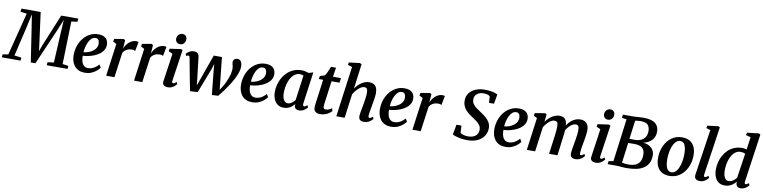

<svg xmlns="http://www.w3.org/2000/svg" viewBox="-50 -1790 11029 2775"><g transform="rotate(10 5465.0 -403.0)"><path d="M-38 0 -33 -44.5 48 -57.5 207.5 -684 114 -695.5 120.5 -743H402L464 -278L476.5 -181L513 -281.5L703.5 -743H955L949.5 -695.5L862 -684L845 -57.5L931 -44.5L927.5 0H621.5L625.5 -45L717 -57L739.5 -488.5L751 -688L678.5 -512.5L455.5 0.5L388 0L312 -500.5L282.5 -687.5L241 -495.5L138 -57.5L242 -44.5L237.5 0Z M1396.5 -100Q1383 -79.5 1353.2 -53.5Q1323.5 -27.5 1280 -8.2Q1236.5 11 1181 11Q1125.5 11 1086.8 -8Q1048 -27 1024 -59.2Q1000 -91.5 989.5 -131.5Q979 -171.5 979 -212.5Q979.5 -287.5 1002.2 -352.2Q1025 -417 1065.5 -465.8Q1106 -514.5 1160.5 -542.2Q1215 -570 1279 -570Q1330 -570 1362.5 -553.8Q1395 -537.5 1410.8 -509.8Q1426.5 -482 1427 -447.5Q1428 -400 1406.5 -363.8Q1385 -327.5 1349.2 -301.8Q1313.5 -276 1271 -259.5Q1228.5 -243 1186.2 -234.8Q1144 -226.5 1111 -226Q1110 -192 1115.5 -162.5Q1121 -133 1133.5 -110.5Q1146 -88 1166.2 -75.2Q1186.5 -62.5 1214.5 -62.5Q1248 -62.5 1276.2 -73.5Q1304.5 -84.5 1328.2 -103Q1352 -121.5 1371 -143ZM1251 -510.5Q1217 -510.5 1192.2 -488.2Q1167.5 -466 1150.5 -430.8Q1133.5 -395.5 1124 -355.2Q1114.5 -315 1112 -278.5Q1135 -279.5 1162 -286.5Q1189 -293.5 1215 -306.8Q1241 -320 1262 -338.8Q1283 -357.5 1295.5 -382.2Q1308 -407 1307 -437Q1306 -473.5 1291.5 -492Q1277 -510.5 1251 -510.5Z M1494 0 1559 -477 1508 -504 1515.5 -543.5 1652 -567 1674.5 -553.5 1668.5 -463.5 1664.5 -424.5Q1673 -449.5 1689.2 -474.8Q1705.5 -500 1728 -521Q1750.5 -542 1778.2 -554.8Q1806 -567.5 1838 -567.5Q1848.5 -567.5 1857.8 -565Q1867 -562.5 1871 -559.5L1844.5 -424.5Q1840 -428.5 1827 -432.8Q1814 -437 1793 -437Q1775.5 -437 1757.2 -432.8Q1739 -428.5 1721.8 -419.8Q1704.5 -411 1690.2 -397.5Q1676 -384 1666 -366L1615.5 0Z M1903 0 1968 -477 1917 -504 1924.5 -543.5 2061 -567 2083.5 -553.5 2077.5 -463.5 2073.5 -424.5Q2082 -449.5 2098.2 -474.8Q2114.5 -500 2137 -521Q2159.5 -542 2187.2 -554.8Q2215 -567.5 2247 -567.5Q2257.5 -567.5 2266.8 -565Q2276 -562.5 2280 -559.5L2253.5 -424.5Q2249 -428.5 2236 -432.8Q2223 -437 2202 -437Q2184.5 -437 2166.2 -432.8Q2148 -428.5 2130.8 -419.8Q2113.5 -411 2099.2 -397.5Q2085 -384 2075 -366L2024.5 0Z M2400.5 10Q2374 10 2355.5 2Q2337 -6 2328.5 -20.8Q2320 -35.5 2322 -56.5Q2324.5 -78.5 2329.5 -111.8Q2334.5 -145 2340.5 -187Q2346.5 -229 2353.8 -277.2Q2361 -325.5 2368.2 -376.8Q2375.5 -428 2382 -479L2322.5 -505.5L2329.5 -543.5L2493 -567L2517 -556L2449.5 -96.5Q2446.5 -78.5 2451.2 -69.5Q2456 -60.5 2465.5 -60.5Q2475 -60.5 2486 -66.5Q2497 -72.5 2514 -87.5L2527 -58.5Q2521.5 -51.5 2505.2 -35Q2489 -18.5 2462.8 -4.2Q2436.5 10 2400.5 10ZM2463 -633.5Q2435 -633.5 2415.5 -654Q2396 -674.5 2397.5 -703.5Q2398.5 -738.5 2420.5 -762.2Q2442.5 -786 2478 -786Q2508.5 -786 2526.5 -766.5Q2544.5 -747 2544 -719.5Q2544 -683 2522.8 -658.2Q2501.5 -633.5 2463 -633.5Z M2727 10 2692 -166.5 2636.5 -463Q2633 -479.5 2627.8 -486.2Q2622.5 -493 2614.5 -493Q2604.5 -493.5 2598 -489.2Q2591.5 -485 2584.5 -480.5L2571.5 -513Q2575 -518.5 2590.5 -531.8Q2606 -545 2630 -556.2Q2654 -567.5 2682 -567.5Q2722 -567.5 2739.5 -550.2Q2757 -533 2761.5 -500.5L2798 -187.5L2808.5 -89L2849.5 -204L2975 -556.5H3095L3135.5 -177.5L3144.5 -84L3187.5 -150.5Q3203 -177.5 3218.2 -209.8Q3233.5 -242 3246.2 -277Q3259 -312 3266.8 -348Q3274.5 -384 3275 -418.5Q3275 -435 3271.2 -450.8Q3267.5 -466.5 3263.5 -481.5Q3259.5 -496.5 3259.5 -510Q3259.5 -536 3276.2 -552.8Q3293 -569.5 3321 -569.5Q3347 -569.5 3362.5 -556Q3378 -542.5 3385 -519.5Q3392 -496.5 3392.5 -467.5Q3393 -430.5 3378.2 -385Q3363.5 -339.5 3338 -289.2Q3312.5 -239 3280 -187.8Q3247.5 -136.5 3211.5 -87.5Q3175.5 -38.5 3140 4L3047 9L3009.5 -357L3003 -439.5L2977 -356.5L2838.5 3Z M3853 -100Q3839.5 -79.5 3809.8 -53.5Q3780 -27.5 3736.5 -8.2Q3693 11 3637.5 11Q3582 11 3543.2 -8Q3504.5 -27 3480.5 -59.2Q3456.5 -91.5 3446 -131.5Q3435.5 -171.5 3435.5 -212.5Q3436 -287.5 3458.8 -352.2Q3481.5 -417 3522 -465.8Q3562.5 -514.5 3617 -542.2Q3671.5 -570 3735.5 -570Q3786.5 -570 3819 -553.8Q3851.5 -537.5 3867.2 -509.8Q3883 -482 3883.5 -447.5Q3884.5 -400 3863 -363.8Q3841.5 -327.5 3805.8 -301.8Q3770 -276 3727.5 -259.5Q3685 -243 3642.8 -234.8Q3600.5 -226.5 3567.5 -226Q3566.5 -192 3572 -162.5Q3577.5 -133 3590 -110.5Q3602.5 -88 3622.8 -75.2Q3643 -62.5 3671 -62.5Q3704.5 -62.5 3732.8 -73.5Q3761 -84.5 3784.8 -103Q3808.5 -121.5 3827.5 -143ZM3707.5 -510.5Q3673.5 -510.5 3648.8 -488.2Q3624 -466 3607 -430.8Q3590 -395.5 3580.5 -355.2Q3571 -315 3568.5 -278.5Q3591.5 -279.5 3618.5 -286.5Q3645.5 -293.5 3671.5 -306.8Q3697.5 -320 3718.5 -338.8Q3739.5 -357.5 3752 -382.2Q3764.5 -407 3763.5 -437Q3762.5 -473.5 3748 -492Q3733.5 -510.5 3707.5 -510.5Z M4370 -99.5Q4367 -78 4373.2 -69.2Q4379.5 -60.5 4389 -60.5Q4397 -60.5 4407.2 -66.2Q4417.5 -72 4433.5 -85L4447.5 -56Q4442.5 -48.5 4426 -32.5Q4409.5 -16.5 4383.5 -3.2Q4357.5 10 4324.5 10Q4295 10 4276 -4.8Q4257 -19.5 4256 -51.5L4258.5 -72.5Q4241.5 -52.5 4219.2 -33.5Q4197 -14.5 4167.8 -2.2Q4138.5 10 4101.5 10Q4044.5 10 4007.5 -17.8Q3970.5 -45.5 3952.8 -92.2Q3935 -139 3935 -196.5Q3935 -249 3949 -302Q3963 -355 3990 -402.8Q4017 -450.5 4057 -487.8Q4097 -525 4148.8 -546.5Q4200.5 -568 4263.5 -568Q4289 -568 4318.8 -561.8Q4348.5 -555.5 4369.5 -547.5L4434.5 -567.5ZM4302 -497Q4290.5 -503 4277.2 -505.8Q4264 -508.5 4250.5 -508.5Q4212 -508.5 4182.2 -490.2Q4152.5 -472 4130.2 -440.8Q4108 -409.5 4093.5 -369.8Q4079 -330 4072 -286.8Q4065 -243.5 4065 -202Q4065 -157.5 4075 -126.2Q4085 -95 4103.2 -79Q4121.5 -63 4146 -63Q4163.5 -63 4178.8 -69Q4194 -75 4207.2 -85Q4220.5 -95 4231.8 -106.5Q4243 -118 4252 -129Z M4674.5 -181Q4672 -164.5 4670.5 -152Q4669 -139.5 4668 -129Q4667 -118.5 4667 -107Q4667 -89 4675.5 -79.8Q4684 -70.5 4700.5 -70.5Q4730.5 -70.5 4752.8 -80.8Q4775 -91 4791.5 -104.5L4803.5 -65Q4791 -50.5 4767.8 -33Q4744.5 -15.5 4710.2 -2.8Q4676 10 4629.5 10Q4592.5 10 4566.2 -9.2Q4540 -28.5 4540 -75.5Q4540 -80 4540.2 -86Q4540.5 -92 4541.8 -102.2Q4543 -112.5 4544.8 -128.5Q4546.5 -144.5 4550 -168.5L4592.5 -486.5H4527.5L4537.5 -532L4604 -553.5Q4616 -565 4628.5 -589.2Q4641 -613.5 4652.5 -641Q4664 -668.5 4672.5 -691H4745.5L4725 -555H4842.5L4833 -486.5H4716Z M5279.5 10Q5247 10 5229.5 0.8Q5212 -8.5 5205.8 -24.8Q5199.5 -41 5199.5 -62Q5200 -75.5 5202.5 -93.8Q5205 -112 5208.8 -133.2Q5212.5 -154.5 5216.8 -176.5Q5221 -198.5 5224.5 -219Q5228 -239.5 5232.2 -263.5Q5236.5 -287.5 5240.2 -313Q5244 -338.5 5246.5 -363.2Q5249 -388 5248.5 -409.5Q5248.5 -440 5243 -456.2Q5237.5 -472.5 5226.5 -479Q5215.5 -485.5 5198 -485.5Q5179.5 -485.5 5158.5 -475Q5137.5 -464.5 5116.2 -445.8Q5095 -427 5075.5 -403Q5056 -379 5041 -352L4994 0H4871.5L4972 -741.5L4907.5 -761L4914.5 -797.5L5075 -817L5100.5 -804L5053 -438Q5071 -465.5 5093.5 -489Q5116 -512.5 5142.2 -530.2Q5168.5 -548 5197.2 -558Q5226 -568 5256.5 -568Q5293 -568 5320.5 -554.2Q5348 -540.5 5363 -508.2Q5378 -476 5378 -421.5Q5378 -403 5373.8 -372Q5369.5 -341 5364 -307.5Q5358.5 -274 5353.5 -247Q5350.5 -228.5 5346.8 -207.5Q5343 -186.5 5339.2 -165.8Q5335.5 -145 5333 -125.8Q5330.5 -106.5 5329.5 -91Q5329.5 -73.5 5334.8 -66.8Q5340 -60 5347 -60Q5356.5 -60 5366.8 -66Q5377 -72 5394.5 -86L5407.5 -56Q5403 -49.5 5386.5 -33.5Q5370 -17.5 5343 -3.8Q5316 10 5279.5 10Z M5891.5 -100Q5878 -79.5 5848.2 -53.5Q5818.5 -27.5 5775 -8.2Q5731.5 11 5676 11Q5620.5 11 5581.8 -8Q5543 -27 5519 -59.2Q5495 -91.5 5484.5 -131.5Q5474 -171.5 5474 -212.5Q5474.5 -287.5 5497.2 -352.2Q5520 -417 5560.5 -465.8Q5601 -514.5 5655.5 -542.2Q5710 -570 5774 -570Q5825 -570 5857.5 -553.8Q5890 -537.5 5905.8 -509.8Q5921.5 -482 5922 -447.5Q5923 -400 5901.5 -363.8Q5880 -327.5 5844.2 -301.8Q5808.5 -276 5766 -259.5Q5723.5 -243 5681.2 -234.8Q5639 -226.5 5606 -226Q5605 -192 5610.5 -162.5Q5616 -133 5628.5 -110.5Q5641 -88 5661.2 -75.2Q5681.5 -62.5 5709.5 -62.5Q5743 -62.5 5771.2 -73.5Q5799.5 -84.5 5823.2 -103Q5847 -121.5 5866 -143ZM5746 -510.5Q5712 -510.5 5687.2 -488.2Q5662.5 -466 5645.5 -430.8Q5628.5 -395.5 5619 -355.2Q5609.5 -315 5607 -278.5Q5630 -279.5 5657 -286.5Q5684 -293.5 5710 -306.8Q5736 -320 5757 -338.8Q5778 -357.5 5790.5 -382.2Q5803 -407 5802 -437Q5801 -473.5 5786.5 -492Q5772 -510.5 5746 -510.5Z M5989 0 6054 -477 6003 -504 6010.5 -543.5 6147 -567 6169.5 -553.5 6163.5 -463.5 6159.5 -424.5Q6168 -449.5 6184.2 -474.8Q6200.5 -500 6223 -521Q6245.5 -542 6273.2 -554.8Q6301 -567.5 6333 -567.5Q6343.5 -567.5 6352.8 -565Q6362 -562.5 6366 -559.5L6339.5 -424.5Q6335 -428.5 6322 -432.8Q6309 -437 6288 -437Q6270.5 -437 6252.2 -432.8Q6234 -428.5 6216.8 -419.8Q6199.5 -411 6185.2 -397.5Q6171 -384 6161 -366L6110.5 0Z M6796.5 11Q6746.5 11 6700.5 3.2Q6654.5 -4.5 6621.2 -15.2Q6588 -26 6576.5 -35L6603 -181.5H6676.5L6682 -75.5Q6700 -61.5 6731.2 -53Q6762.5 -44.5 6796 -44.5Q6829.5 -44.5 6856.8 -52.5Q6884 -60.5 6903.8 -75.8Q6923.5 -91 6934.2 -113.2Q6945 -135.5 6945.5 -164.5Q6946.5 -198 6931 -224.5Q6915.5 -251 6886.8 -274.5Q6858 -298 6818 -323.5Q6787.5 -342.5 6759 -364.8Q6730.5 -387 6707.8 -413.5Q6685 -440 6671.8 -472.2Q6658.5 -504.5 6658.5 -544Q6658 -609.5 6692.5 -655.8Q6727 -702 6786 -726.8Q6845 -751.5 6917.5 -751.5Q6968 -751.5 7005.5 -745.8Q7043 -740 7068.8 -731.5Q7094.5 -723 7109 -714L7084.5 -575H7011.5L7005 -671.5Q6990 -683.5 6965 -690Q6940 -696.5 6907.5 -696.5Q6872 -696.5 6843 -683.8Q6814 -671 6796.5 -646.5Q6779 -622 6779 -587.5Q6778.5 -550.5 6795.8 -523Q6813 -495.5 6844.2 -471.2Q6875.5 -447 6917.5 -420.5Q6956.5 -395.5 6992 -366.2Q7027.5 -337 7049.8 -299.8Q7072 -262.5 7072.5 -212.5Q7072.5 -150 7039.8 -99.2Q7007 -48.5 6945.2 -18.8Q6883.5 11 6796.5 11Z M7570.5 -100Q7557 -79.5 7527.2 -53.5Q7497.5 -27.5 7454 -8.2Q7410.5 11 7355 11Q7299.5 11 7260.8 -8Q7222 -27 7198 -59.2Q7174 -91.5 7163.5 -131.5Q7153 -171.5 7153 -212.5Q7153.5 -287.5 7176.2 -352.2Q7199 -417 7239.5 -465.8Q7280 -514.5 7334.5 -542.2Q7389 -570 7453 -570Q7504 -570 7536.5 -553.8Q7569 -537.5 7584.8 -509.8Q7600.5 -482 7601 -447.5Q7602 -400 7580.5 -363.8Q7559 -327.5 7523.2 -301.8Q7487.5 -276 7445 -259.5Q7402.5 -243 7360.2 -234.8Q7318 -226.5 7285 -226Q7284 -192 7289.5 -162.5Q7295 -133 7307.5 -110.5Q7320 -88 7340.2 -75.2Q7360.5 -62.5 7388.5 -62.5Q7422 -62.5 7450.2 -73.5Q7478.5 -84.5 7502.2 -103Q7526 -121.5 7545 -143ZM7425 -510.5Q7391 -510.5 7366.2 -488.2Q7341.5 -466 7324.5 -430.8Q7307.5 -395.5 7298 -355.2Q7288.5 -315 7286 -278.5Q7309 -279.5 7336 -286.5Q7363 -293.5 7389 -306.8Q7415 -320 7436 -338.8Q7457 -357.5 7469.5 -382.2Q7482 -407 7481 -437Q7480 -473.5 7465.5 -492Q7451 -510.5 7425 -510.5Z M7859.5 -557 7849 -444Q7866 -469.5 7889 -492Q7912 -514.5 7938.2 -531.8Q7964.5 -549 7993 -558.5Q8021.5 -568 8051 -568Q8087 -568 8111.2 -554.2Q8135.5 -540.5 8148.5 -510.2Q8161.5 -480 8163.5 -429.5Q8163.5 -423 8163.5 -416Q8163.5 -409 8163 -402Q8162.5 -395 8162 -387L8144 -413Q8160.5 -448.5 8183.2 -476.8Q8206 -505 8233.2 -525.5Q8260.5 -546 8291.8 -557Q8323 -568 8357.5 -568Q8411 -568 8445.5 -535Q8480 -502 8480 -421.5Q8480 -403 8476 -372.5Q8472 -342 8466.5 -308.2Q8461 -274.5 8456 -247Q8451.5 -222 8446.5 -193.8Q8441.5 -165.5 8438 -138.8Q8434.5 -112 8433.5 -91Q8433 -73.5 8437.2 -67Q8441.5 -60.5 8449 -60.5Q8459 -60.5 8469.8 -66.5Q8480.5 -72.5 8498 -87.5L8511.5 -58.5Q8506 -51.5 8489.5 -35Q8473 -18.5 8446 -4.2Q8419 10 8382 10Q8350 10 8333 0Q8316 -10 8310 -26.2Q8304 -42.5 8304 -61.5Q8304.5 -80 8308.5 -106.5Q8312.5 -133 8318 -162.5Q8323.5 -192 8328 -220.5Q8332.5 -247.5 8338 -280.2Q8343.5 -313 8347.5 -346.8Q8351.5 -380.5 8351.5 -409.5Q8351 -454.5 8338.8 -470Q8326.5 -485.5 8301 -485.5Q8281.5 -485.5 8259.2 -474.5Q8237 -463.5 8215.2 -443.2Q8193.5 -423 8174.8 -395.5Q8156 -368 8143 -335.5L8164 -406.5Q8163.5 -383.5 8161 -355.5Q8158.5 -327.5 8155.2 -299.5Q8152 -271.5 8148.5 -247L8117.5 0H7994L8023.5 -219Q8027.5 -246.5 8031.8 -279.5Q8036 -312.5 8039 -346Q8042 -379.5 8042 -408Q8041 -456 8028.5 -470.8Q8016 -485.5 7986.5 -485.5Q7970 -485.5 7950.2 -476Q7930.5 -466.5 7910.5 -449.5Q7890.5 -432.5 7872 -410.2Q7853.5 -388 7838.5 -363L7789.5 0H7667.5L7732 -478L7681.5 -504.5L7689 -544L7836.5 -568Z M8680.5 10Q8654 10 8635.5 2Q8617 -6 8608.5 -20.8Q8600 -35.5 8602 -56.5Q8604.5 -78.5 8609.5 -111.8Q8614.5 -145 8620.5 -187Q8626.5 -229 8633.8 -277.2Q8641 -325.5 8648.2 -376.8Q8655.5 -428 8662 -479L8602.5 -505.5L8609.5 -543.5L8773 -567L8797 -556L8729.5 -96.5Q8726.5 -78.5 8731.2 -69.5Q8736 -60.5 8745.5 -60.5Q8755 -60.5 8766 -66.5Q8777 -72.5 8794 -87.5L8807 -58.5Q8801.5 -51.5 8785.2 -35Q8769 -18.5 8742.8 -4.2Q8716.5 10 8680.5 10ZM8743 -633.5Q8715 -633.5 8695.5 -654Q8676 -674.5 8677.5 -703.5Q8678.5 -738.5 8700.5 -762.2Q8722.5 -786 8758 -786Q8788.5 -786 8806.5 -766.5Q8824.5 -747 8824 -719.5Q8824 -683 8802.8 -658.2Q8781.5 -633.5 8743 -633.5Z M9132.5 8.5Q9109 8.5 9081.8 6.5Q9054.5 4.5 9028.8 2.2Q9003 0 8983.5 0H8854.5L8858.5 -44.5L8928.5 -57.5L9010.5 -684L8941.5 -695.5L8946.5 -743H9091.5Q9121 -743.5 9146.2 -745.2Q9171.5 -747 9197 -748.8Q9222.5 -750.5 9252.5 -750.5Q9317 -750.5 9360 -737.5Q9403 -724.5 9428.2 -702Q9453.5 -679.5 9464.5 -651.2Q9475.5 -623 9476 -592.5Q9478.5 -512.5 9434.2 -463.5Q9390 -414.5 9305.5 -393Q9355 -391.5 9392.8 -371Q9430.5 -350.5 9452.2 -316.8Q9474 -283 9474.5 -242Q9475 -174 9451.5 -126.2Q9428 -78.5 9383.5 -48.8Q9339 -19 9275.5 -5.2Q9212 8.5 9132.5 8.5ZM9152 -47Q9210 -47 9252.5 -65.2Q9295 -83.5 9317.2 -123.8Q9339.5 -164 9338 -229Q9336.5 -292.5 9299 -323.5Q9261.5 -354.5 9185.5 -354.5Q9152.5 -354.5 9131.5 -354Q9110.5 -353.5 9093 -352.5L9054.5 -58.5Q9066.5 -54.5 9084.5 -52Q9102.5 -49.5 9120.8 -48.2Q9139 -47 9152 -47ZM9100.5 -414.5Q9122 -414 9143.2 -414.2Q9164.5 -414.5 9184.5 -414.5Q9231 -414.5 9269.5 -431.8Q9308 -449 9331 -485.8Q9354 -522.5 9352.5 -581Q9351 -618.5 9336.8 -644Q9322.5 -669.5 9293.8 -682.5Q9265 -695.5 9220.5 -695.5Q9211 -695.5 9196 -694.5Q9181 -693.5 9165 -691.8Q9149 -690 9136.5 -687.5Z M9848.5 -568.5Q9914.5 -568.5 9960.2 -542.2Q10006 -516 10030.2 -465.5Q10054.5 -415 10055 -342Q10055 -271.5 10034.8 -208Q10014.5 -144.5 9976 -94.8Q9937.5 -45 9883 -16.2Q9828.5 12.5 9760.5 12.5Q9696 12.5 9650 -13.8Q9604 -40 9580 -90.2Q9556 -140.5 9555.5 -213Q9555 -284 9575.2 -348Q9595.5 -412 9633.8 -461.8Q9672 -511.5 9726.2 -540Q9780.5 -568.5 9848.5 -568.5ZM9830 -511.5Q9800.5 -511.5 9777.8 -493.5Q9755 -475.5 9738.2 -445Q9721.5 -414.5 9710.5 -376.2Q9699.5 -338 9694.5 -297.8Q9689.5 -257.5 9689.5 -220Q9690 -156 9701.2 -117.5Q9712.5 -79 9733 -61.5Q9753.5 -44 9781.5 -44Q9810.5 -44 9833 -62Q9855.5 -80 9872.2 -110.5Q9889 -141 9899.8 -179.2Q9910.5 -217.5 9915.5 -258Q9920.5 -298.5 9920.5 -336Q9920 -400 9909.2 -438.5Q9898.5 -477 9878.5 -494.2Q9858.5 -511.5 9830 -511.5Z M10254.5 -96.5Q10252 -79.5 10256.2 -70Q10260.5 -60.5 10270.5 -60.5Q10279 -60.5 10289.5 -65.8Q10300 -71 10319 -87.5L10332 -58.5Q10327 -51.5 10311.2 -35Q10295.5 -18.5 10268.5 -4.2Q10241.5 10 10202 10Q10183.5 10 10166.5 3.8Q10149.5 -2.5 10139 -16.5Q10128.5 -30.5 10128.5 -53.5Q10128.5 -58.5 10129.2 -65.2Q10130 -72 10130.8 -78.8Q10131.5 -85.5 10132 -89L10230 -742.5L10167.5 -761L10177 -798L10336.5 -817.5L10358.5 -804.5Z M10852 -97.5Q10850 -79.5 10853.5 -70Q10857 -60.5 10867 -60.5Q10875.5 -60.5 10886 -65.8Q10896.5 -71 10913 -84L10926.5 -55Q10921 -48.5 10905.5 -32.8Q10890 -17 10864.8 -3.5Q10839.5 10 10806 10Q10772 10 10755 -6.8Q10738 -23.5 10736 -57.5L10735 -74.5Q10720.5 -54.5 10697.2 -35Q10674 -15.5 10642.8 -2.8Q10611.5 10 10572.5 10Q10514 10 10477.5 -18.5Q10441 -47 10424 -94.2Q10407 -141.5 10407 -198Q10407 -250 10420 -302.8Q10433 -355.5 10459 -403Q10485 -450.5 10523.8 -487.8Q10562.5 -525 10614.2 -546.5Q10666 -568 10730.5 -568Q10745.5 -568 10762.8 -565.5Q10780 -563 10795.5 -559L10820.5 -741.5L10750 -761L10759 -797.5L10929 -817L10953.5 -804ZM10785 -492.5Q10771 -501 10753.8 -504.8Q10736.5 -508.5 10718.5 -508.5Q10679 -508.5 10648.8 -489.5Q10618.5 -470.5 10597 -438.5Q10575.5 -406.5 10561.8 -366.8Q10548 -327 10542 -284.8Q10536 -242.5 10536 -204Q10536 -161.5 10545.5 -129.5Q10555 -97.5 10573.2 -80Q10591.5 -62.5 10617.5 -62.5Q10642.5 -62.5 10664.2 -73.5Q10686 -84.5 10703.2 -101Q10720.5 -117.5 10731.5 -134Z"/></g></svg>

Font: Merriweather SemiBold
Style: Italic
Weight: 600
Italic angle: -7.8°
Version: Version 2.101